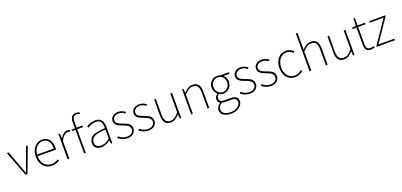

<svg xmlns="http://www.w3.org/2000/svg" viewBox="33 -2167 7925 3785"><g transform="rotate(-20 3996.0 -275.0)"><path d="M213 0H256L453 -527H416L291 -187C274 -134 255 -84 236 -37H232C213 -84 196 -136 177 -187L53 -527H13Z M766 13C843 13 889 -13 929 -37L913 -68C873 -39 828 -20 768 -20C644 -20 563 -122 563 -261H949C952 -274 951 -286 951 -297C951 -454 877 -540 752 -540C635 -540 525 -433 525 -262C525 -90 633 13 766 13ZM563 -294C574 -427 659 -507 752 -507C852 -507 916 -439 916 -294Z M1098 0H1134V-364C1174 -468 1234 -505 1280 -505C1301 -505 1310 -503 1327 -496L1336 -529C1317 -538 1304 -540 1285 -540C1221 -540 1171 -492 1136 -428H1134L1128 -527H1098Z M1638 -790C1608 -801 1583 -807 1564 -807C1488 -807 1442 -759 1442 -655V-527L1369 -522V-494H1442V0H1477V-494H1602V-527H1477V-650C1477 -730 1503 -775 1563 -775C1585 -775 1606 -770 1627 -759Z M1807 4C1879 3 1941 -26 1997 -70H2000L2005 0H2035V-341C2035 -449 1997 -537 1873 -537C1786 -537 1715 -500 1681 -479L1699 -446C1736 -474 1795 -502 1871 -505C1925 -504 1961 -486 1978 -451C1995 -415 2000 -372 1999 -328C1878 -316 1794 -309 1738 -276C1682 -243 1655 -190 1655 -130C1663 -29 1731 4 1807 4ZM1810 -29C1751 -29 1700 -51 1692 -131C1692 -175 1712 -223 1760 -251C1808 -279 1882 -287 1999 -298V-109C1930 -49 1874 -29 1810 -29Z M2354 13C2465 13 2526 -56 2526 -133C2526 -237 2435 -262 2351 -294C2288 -318 2224 -342 2224 -405C2224 -457 2263 -507 2350 -507C2406 -507 2443 -486 2478 -459L2499 -486C2460 -518 2405 -540 2353 -540C2244 -540 2187 -476 2187 -403C2187 -312 2277 -282 2357 -253C2418 -232 2489 -199 2489 -131C2489 -71 2444 -20 2356 -20C2277 -20 2229 -49 2185 -88L2162 -59C2209 -20 2274 13 2354 13Z M2795 13C2906 13 2967 -56 2967 -133C2967 -237 2876 -262 2792 -294C2729 -318 2665 -342 2665 -405C2665 -457 2704 -507 2791 -507C2847 -507 2884 -486 2919 -459L2940 -486C2901 -518 2846 -540 2794 -540C2685 -540 2628 -476 2628 -403C2628 -312 2718 -282 2798 -253C2859 -232 2930 -199 2930 -131C2930 -71 2885 -20 2797 -20C2718 -20 2670 -49 2626 -88L2603 -59C2650 -20 2715 13 2795 13Z M3262 13C3335 13 3390 -29 3443 -90H3445L3449 0H3480V-527H3444V-133C3379 -54 3330 -20 3265 -20C3176 -20 3139 -75 3139 -192V-527H3103V-188C3103 -51 3154 13 3262 13Z M3689 0H3725V-403C3792 -472 3840 -507 3905 -507C3997 -507 4032 -451 4032 -334V0H4068V-339C4068 -476 4017 -540 3909 -540C3836 -540 3783 -499 3727 -443H3725L3719 -527H3689Z M4439 257C4587 257 4682 169 4682 80C4682 -1 4630 -38 4513 -38H4396C4315 -38 4293 -71 4293 -111C4293 -147 4315 -172 4339 -191C4363 -176 4397 -167 4428 -167C4529 -167 4609 -249 4609 -354C4609 -414 4584 -463 4547 -494H4673V-527H4497C4482 -534 4459 -540 4428 -540C4327 -540 4247 -461 4247 -354C4247 -290 4281 -238 4314 -209V-205C4291 -190 4256 -155 4256 -108C4256 -68 4276 -40 4303 -24V-20C4254 15 4223 63 4223 110C4223 198 4306 257 4439 257ZM4428 -200C4352 -200 4285 -263 4285 -354C4285 -449 4351 -507 4428 -507C4507 -507 4572 -448 4572 -354C4572 -263 4505 -200 4428 -200ZM4441 225C4324 225 4261 179 4261 107C4261 68 4282 24 4334 -11C4363 -4 4391 -2 4398 -2H4518C4602 -2 4645 20 4645 84C4645 152 4567 225 4441 225Z M4923 13C5034 13 5095 -56 5095 -133C5095 -237 5004 -262 4920 -294C4857 -318 4793 -342 4793 -405C4793 -457 4832 -507 4919 -507C4975 -507 5012 -486 5047 -459L5068 -486C5029 -518 4974 -540 4922 -540C4813 -540 4756 -476 4756 -403C4756 -312 4846 -282 4926 -253C4987 -232 5058 -199 5058 -131C5058 -71 5013 -20 4925 -20C4846 -20 4798 -49 4754 -88L4731 -59C4778 -20 4843 13 4923 13Z M5364 13C5475 13 5536 -56 5536 -133C5536 -237 5445 -262 5361 -294C5298 -318 5234 -342 5234 -405C5234 -457 5273 -507 5360 -507C5416 -507 5453 -486 5488 -459L5509 -486C5470 -518 5415 -540 5363 -540C5254 -540 5197 -476 5197 -403C5197 -312 5287 -282 5367 -253C5428 -232 5499 -199 5499 -131C5499 -71 5454 -20 5366 -20C5287 -20 5239 -49 5195 -88L5172 -59C5219 -20 5284 13 5364 13Z M5871 13C5939 13 5995 -18 6039 -57L6018 -83C5981 -48 5932 -20 5872 -20C5752 -20 5673 -118 5673 -262C5673 -407 5761 -507 5872 -507C5928 -507 5968 -481 6003 -448L6026 -474C5991 -507 5944 -540 5872 -540C5744 -540 5635 -439 5635 -262C5635 -89 5737 13 5871 13Z M6173 0H6209V-403C6276 -472 6324 -507 6389 -507C6481 -507 6516 -451 6516 -334V0H6552V-339C6552 -476 6501 -540 6393 -540C6320 -540 6265 -498 6209 -441V-794H6173Z M6898 13C6971 13 7026 -29 7079 -90H7081L7085 0H7116V-527H7080V-133C7015 -54 6966 -20 6901 -20C6812 -20 6775 -75 6775 -192V-527H6739V-188C6739 -51 6790 13 6898 13Z M7461 13C7480 13 7512 4 7543 -7L7531 -37C7512 -28 7484 -20 7464 -20C7387 -20 7372 -67 7372 -135V-494H7528V-527H7372V-681H7341L7337 -527L7253 -522V-494H7337V-140C7337 -48 7362 13 7461 13Z M7583 0H7963V-33H7630L7952 -507V-527H7618V-494H7905L7583 -19Z"/></g></svg>

Font: SSpoqa Han Sans Neo Thin
Style: Regular
Weight: 100
Designer: [Spoqa Han Sans Neo] Dong-huui Kim  Younghwa Kang  Yujin Lee  [Noto Sans] Ryoko NISHIZUKA  (kana & ideographs); Paul D. 
Foundry: Spoqa (http://www.spoqa-han-sans.com)
Version: Version 1.000